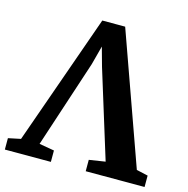

<svg xmlns="http://www.w3.org/2000/svg" viewBox="-132 -855 942 961"><g transform="rotate(15 339.0 -375.0)"><path d="M-23 0V-59L41.5 -72.5L281 -750H399.5L641.5 -72.5L701 -59V0H396V-59L480 -72L339.5 -526L312.5 -623.5L286.5 -525.5L137.5 -72.5L215.5 -59V0Z"/></g></svg>

Font: Merriweather 28pt
Style: Bold
Weight: 700
Version: Version 2.100